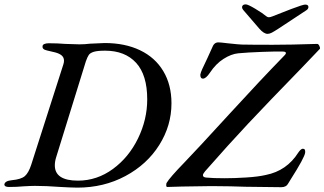

<svg xmlns="http://www.w3.org/2000/svg" viewBox="-41 -852 1485 879"><path d="M237 4Q170 -1 119 -1Q101 -1 67 1Q37 4 0 4Q-21 4 -21 -8Q-18 -24 13 -27Q56 -31 73 -46Q90 -61 102 -98L249 -557Q252 -566 252 -574Q252 -589 241.5 -598Q231 -607 212 -612Q193 -617 174 -621Q151 -626 154 -641Q154 -647 162 -650.5Q170 -654 182 -654Q222 -654 258 -651Q302 -649 322 -649Q347 -649 371 -652Q425 -655 438 -655Q531 -655 600 -622Q669 -589 706.5 -526.5Q744 -464 744 -379Q744 -277 688 -188Q632 -99 533 -46Q434 7 313 7Q297 7 277 6Q257 5 237 4ZM633 -397Q633 -509 582 -564.5Q531 -620 440 -620Q406 -620 389 -615Q372 -610 365.5 -600.5Q359 -591 352 -571L217 -135Q210 -114 210 -95Q210 -25 316 -25Q403 -25 476 -78.5Q549 -132 591 -218.5Q633 -305 633 -397ZM1082 3Q1053 2 1013.5 1Q974 0 927 0Q884 0 792 2Q744 4 725 4Q720 4 720 -4Q720 -13 722 -15Q736 -39 804 -109Q861 -168 1010 -331Q1150 -484 1262 -599Q1268 -605 1268 -609Q1268 -616 1253 -616Q1226 -617 1159 -614.5Q1092 -612 1050 -608Q1018 -605 982.5 -582.5Q947 -560 920 -519Q902 -492 888 -492Q876 -492 876 -510Q878 -521 885 -536Q909 -586 929 -631Q934 -645 941 -651.5Q948 -658 959 -658Q968 -658 1000 -654Q1056 -648 1066 -648Q1111 -647 1208 -647Q1287 -647 1411 -651Q1417 -651 1421.5 -641Q1426 -631 1423 -628L1339 -540Q1188 -385 1096.5 -287.5Q1005 -190 898 -68Q888 -56 888 -50Q888 -40 904 -39Q934 -36 988 -36Q1033 -36 1087.5 -39.5Q1142 -43 1176 -51Q1272 -70 1325 -154Q1329 -160 1334.5 -165.5Q1340 -171 1346 -171Q1358 -171 1356 -153Q1353 -130 1290 -31L1279 -13Q1270 5 1247 5ZM1146 -721 1072 -807Q1067 -813 1067 -820Q1069 -832 1084 -832Q1094 -832 1127.5 -812Q1161 -792 1179 -777Q1184 -773 1190 -773Q1196 -773 1206 -777Q1240 -791 1293 -811Q1346 -831 1356 -831Q1371 -831 1371 -820Q1371 -812 1363 -806L1234 -721Q1214 -708 1203.5 -702.5Q1193 -697 1184 -697Q1167 -697 1146 -721Z"/></svg>

Font: EB Garamond Medium
Style: Italic
Weight: 500
Italic angle: -17.2°
Designer: Georg Duffner and Octavio Pardo
Foundry: Georg Duffner
Version: Version 1.000